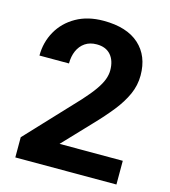

<svg xmlns="http://www.w3.org/2000/svg" viewBox="-108 -807 790 894"><g transform="rotate(15 287.0 -360.5)"><path d="M535.9 0H48.5V-97.3L278.5 -342.5Q313.2 -380.7 333.3 -409.4Q353.5 -438.2 362.1 -461.4Q370.6 -484.6 370.6 -505.4Q370.6 -552.2 347 -579.5Q323.3 -606.7 279.2 -606.7Q246 -606.7 223.1 -591.1Q200.3 -575.5 188.4 -548.6Q176.6 -521.8 176.6 -487.3H34.3Q34.3 -551.5 64.3 -604.6Q94.3 -657.8 149.9 -689.4Q205.4 -721 281.8 -721Q394.1 -721 453.7 -667.1Q513.2 -613.3 513.2 -519.3Q513.2 -471.8 493.7 -428Q474.1 -384.2 438.9 -339.8Q403.6 -295.4 356.2 -246.2L231.1 -114.3H535.9Z"/></g></svg>

Font: Heebo
Style: Regular
Weight: 400
Designer: Oded Ezer
Foundry: Ezer Type House
Version: Version 3.100